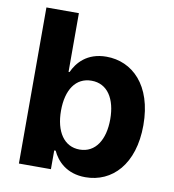

<svg xmlns="http://www.w3.org/2000/svg" viewBox="-82 -800 799 881"><g transform="rotate(10 317.5 -359.0)"><path d="M63.2 0H212.4V-87.4H219.1C240.1 -41.9 285.9 8.9 373.9 8.9C498.2 8.9 595.2 -89.5 595.2 -272C595.2 -459.5 494 -552.6 374.3 -552.6C283 -552.6 239.3 -498.2 219.1 -453.8H214.5V-727.3H63.2ZM211.3 -272.7C211.3 -370 252.5 -432.2 326 -432.2C400.9 -432.2 440.7 -367.2 440.7 -272.7C440.7 -177.6 400.2 -111.5 326 -111.5C253.2 -111.5 211.3 -175.4 211.3 -272.7Z"/></g></svg>

Font: Karasuma Gothic
Style: Bold
Weight: 700
Designer: Rasmus Andersson / Ryoko Nishizuka
Foundry: Genbu
Version: Version 1.00